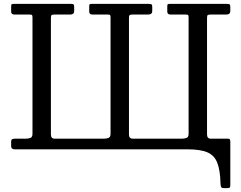

<svg xmlns="http://www.w3.org/2000/svg" viewBox="-20 -770 1245 990"><path d="M242.5 -677C242.5 -685.3 243.7 -690.4 246 -692.2C248.3 -694.1 253.5 -695 261.5 -695H341.5C347.8 -695 352.9 -696.3 356.8 -699C360.6 -701.7 362.5 -707.3 362.5 -716V-733C362.5 -740.7 361.4 -745.4 359.2 -747.2C357.1 -749.1 352.2 -750 344.5 -750H52.5C46.8 -750 42.9 -749.5 40.8 -748.5C38.6 -747.5 37.5 -743.7 37.5 -737V-710C37.5 -700 43.2 -695 54.5 -695H132.5C140.2 -695 144.6 -693.8 145.8 -691.5C146.9 -689.2 147.5 -684.7 147.5 -678V-80C147.5 -68.7 144 -61.7 137 -59C130 -56.3 122.2 -55 113.5 -55H60.5C51.2 -55 45 -54 42 -52C39 -50 37.5 -46.3 37.5 -41V-16C37.5 -5.3 44.2 0 57.5 0H947.5C990.8 0 1024.6 5.1 1048.8 15.2C1072.9 25.4 1090.1 43.3 1100.2 69C1110.4 94.7 1116 130.5 1117 176.5C1117.3 184.5 1118.3 190.4 1120 194.2C1121.7 198.1 1127.2 200 1136.5 200H1148.5C1156.2 200 1161.2 199.2 1163.8 197.8C1166.2 196.2 1167.5 191.8 1167.5 184.5V-39C1167.5 -43.7 1166.8 -47.5 1165.5 -50.5C1164.2 -53.5 1161.2 -55 1156.5 -55H1066.5C1053.8 -55 1047.5 -62.3 1047.5 -77V-677C1047.5 -685.3 1048.7 -690.4 1051 -692.2C1053.3 -694.1 1058.5 -695 1066.5 -695H1146.5C1152.8 -695 1157.9 -696.3 1161.8 -699C1165.6 -701.7 1167.5 -707.3 1167.5 -716V-733C1167.5 -740.7 1166.4 -745.4 1164.2 -747.2C1162.1 -749.1 1157.2 -750 1149.5 -750H857.5C851.8 -750 847.9 -749.5 845.8 -748.5C843.6 -747.5 842.5 -743.7 842.5 -737V-710C842.5 -700 848.2 -695 859.5 -695H937.5C945.2 -695 949.6 -693.8 950.8 -691.5C951.9 -689.2 952.5 -684.7 952.5 -678V-80C952.5 -68.7 949 -61.7 942 -59C935 -56.3 927.2 -55 918.5 -55H664C651.3 -55 645 -62.3 645 -77V-677C645 -685.3 646.2 -690.4 648.5 -692.2C650.8 -694.1 656 -695 664 -695H744C750.3 -695 755.4 -696.3 759.2 -699C763.1 -701.7 765 -707.3 765 -716V-733C765 -740.7 763.9 -745.4 761.8 -747.2C759.6 -749.1 754.7 -750 747 -750H455C449.3 -750 445.4 -749.5 443.2 -748.5C441.1 -747.5 440 -743.7 440 -737V-710C440 -700 445.7 -695 457 -695H535C542.7 -695 547.1 -693.8 548.2 -691.5C549.4 -689.2 550 -684.7 550 -678V-80C550 -68.7 546.5 -61.7 539.5 -59C532.5 -56.3 524.7 -55 516 -55H261.5C248.8 -55 242.5 -62.3 242.5 -77Z"/></svg>

Font: Besley*
Style: Regular
Weight: 400
Designer: Owen Earl
Foundry: indestructible type*
Version: Version 3.000; ttfautohint (v1.8.3)